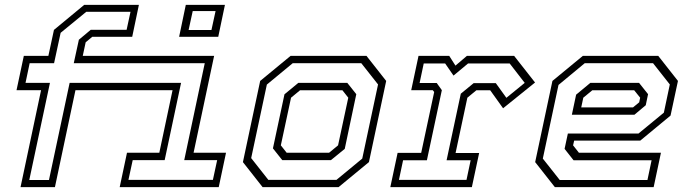

<svg xmlns="http://www.w3.org/2000/svg" viewBox="-20 -770 2829 790"><path d="M64.5 0 149 -399H48L78 -540H179L202 -647L326.5 -750H551.5L524 -618.5H359.5L332.5 -596L320.5 -540H861L776.5 -141.5H910L880 0H472.5L502.5 -141.5H635.5L690 -399H290.5L206 0ZM100.5 -29.5H181.5L266.5 -429H725L657.5 -111H526L508.5 -30H856L873.5 -111H738L822.5 -510H283.5L304.5 -606.5L353.5 -647.5H501L517 -721.5H335L229.5 -635L202.5 -510H102L85 -429H185.5ZM717 -618.5 744.5 -750H905.5L878 -618.5ZM756 -646.5H850L867 -724.5H773Z M1060.5 0 979.5 -103 1050.5 -437 1175.5 -540H1488L1569 -437L1498 -103L1373 0ZM1084 -30H1364.5L1470.5 -117.5L1535.5 -422.5L1466.5 -510H1184.5L1078 -422L1013.5 -119.5ZM1141.5 -111 1103 -159.5 1150.5 -382 1207.5 -429H1409L1446 -382.5L1398.5 -157.5L1341.5 -111ZM1159.5 -141.5H1334L1371 -172L1413 -368L1389 -398.5H1214.5L1177.5 -368L1135.5 -172Z M1586 0 1616 -141H1713L1766.5 -391.5L1760.5 -399H1672L1702 -540H1828.5L1854 -500L1901 -540H2095.5L2181.5 -430.5L2050 -324.5L1997 -398.5H1940L1903 -368L1854.5 -140.5H1951.5L1921.5 0ZM1621.5 -30H1899.5L1916.5 -110.5H1817.5L1876 -384.5L1929 -428H2020L2063.5 -367.5L2139 -429L2077 -509H1906L1846 -459L1811.5 -509H1723.5L1706.5 -428.5H1777L1798 -399L1736.5 -110.5H1638.5Z M2688.5 -540 2769.5 -437 2739 -294.5 2614.5 -191.5H2342.5L2338 -172L2362 -141.5H2699.5L2669.5 0H2263L2182 -103L2253 -437L2378 -540ZM2609.5 -429 2646.5 -382.5 2637 -337 2590.5 -298H2333L2350.5 -380.5L2409 -429ZM2667 -510H2386L2278 -420.5L2213.5 -117.5L2283 -29.5H2644L2661 -110.5H2340L2303 -157.5L2316.5 -220.5H2607L2711.5 -306.5L2736 -422.5ZM2589.5 -398.5H2417L2380 -368L2371.5 -328H2584.5L2610 -349L2614 -368Z"/></svg>

Font: Tourney Thin Light
Style: Italic
Weight: 300
Italic angle: -12°
Version: Version 1.015